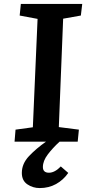

<svg xmlns="http://www.w3.org/2000/svg" viewBox="-20 -720 459 976"><path d="M54 0 59 -61 147 -73 171 -624 80 -641 86 -700H398L391 -641L301 -625L279 -74L381 -61L375 0H283Q248 32 223 65Q198 98 198 129Q198 158 229 158Q244 158 259.5 149.5Q275 141 289 126L327 159Q302 195 265 215.5Q228 236 182 236Q147 236 119 217Q91 198 91 159Q91 112 127.5 73.5Q164 35 214 0Z"/></svg>

Font: Literata 7pt SemiBold
Style: Italic
Weight: 600
Italic angle: -2°
Designer: Latin by Veronika Burian and Jose Scaglione. Greek by Irene Vlachou. Cyrillic by Vera Evstafieva
Foundry: TypeTogether
Version: Version 3.002